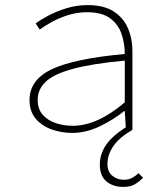

<svg xmlns="http://www.w3.org/2000/svg" viewBox="-20 -510 640 754"><path d="M464 224Q424 224 398 202.5Q372 181 372 136Q372 107 384 81Q396 55 419 32.5Q442 10 474 -10L470 -74H468Q426 -40 372 -14Q318 12 264 12Q222 12 183.5 -1.5Q145 -15 120.5 -43.5Q96 -72 96 -117Q96 -197 184 -238.5Q272 -280 470 -298Q470 -340 457 -377.5Q444 -415 412 -438.5Q380 -462 322 -462Q284 -462 248.5 -451Q213 -440 184 -424Q155 -408 136 -394L120 -418Q137 -431 168.5 -448Q200 -465 240.5 -477.5Q281 -490 324 -490Q388 -490 426.5 -465Q465 -440 482.5 -399Q500 -358 500 -310V0Q448 30 425 64Q402 98 402 134Q402 165 421.5 180.5Q441 196 466 196Q486 196 500 188Q514 180 524 170L542 188Q527 203 510 213.5Q493 224 464 224ZM266 -16Q314 -16 365 -39Q416 -62 470 -108V-272Q341 -260 266 -239.5Q191 -219 159.5 -189Q128 -159 128 -118Q128 -81 148.5 -58.5Q169 -36 200.5 -26Q232 -16 266 -16Z"/></svg>

Font: Source Code Pro ExtraLight ExtraLight
Style: Regular
Weight: 250
Monospace: yes
Version: Version 1.018;hotconv 1.0.116;makeotfexe 2.5.65601